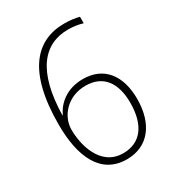

<svg xmlns="http://www.w3.org/2000/svg" viewBox="-177 -882 865 947"><g transform="rotate(-30 255.5 -408.5)"><path d="M268 -41C390 -41 460 -133 460 -275C460 -407 396 -493 276 -493C181 -493 125 -439 102 -388H100C105 -636 196 -741 335 -741C366 -741 396 -736 418 -729V-766C394 -772 367 -776 334 -776C172 -776 61 -659 61 -357C61 -177 118 -41 268 -41ZM267 -76C137 -76 103 -220 103 -304C103 -381 168 -458 271 -458C372 -458 421 -387 421 -275C421 -149 367 -76 267 -76Z"/></g></svg>

Font: Noto Sans Tamil UI SemiCondensed ExtraLight
Style: Regular
Weight: 200
Width: 4
Designer: Jelle Bosma - Monotype Design Team
Foundry: Monotype Imaging Inc.
Version: Version 2.004